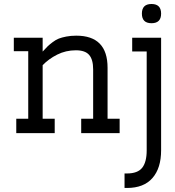

<svg xmlns="http://www.w3.org/2000/svg" viewBox="-20 -663 871 956"><path d="M734.4 -547.4Q686.5 -547.4 686.5 -595.2Q686.5 -643.1 734.4 -643.1Q782.2 -643.1 782.2 -595.2Q782.2 -547.4 734.4 -547.4ZM612.3 200.7Q665.5 200.7 688 172.4Q710.4 144 710.4 85.4V-406.7H638.2V-475.1H782.2V85.4Q782.2 174.3 739 223.6Q695.8 272.9 612.3 272.9H600.1V200.7ZM357.9 -412.6Q307.6 -412.6 264.9 -391.1Q222.2 -369.6 192.4 -338.4V-71.8H252.4V0H61V-71.8H120.6V-408.2H48.8V-475.1H192.4V-406.2Q208.5 -423.8 217.3 -432.4Q226.1 -440.9 242.2 -453.1Q258.3 -465.3 272.9 -470.9Q287.6 -476.6 310.1 -481Q332.5 -485.4 359.9 -485.4Q515.6 -485.4 515.6 -325.7V-71.8H575.7V0H384.3V-71.8H443.8V-317.4Q443.8 -366.7 423.8 -389.6Q403.8 -412.6 357.9 -412.6Z"/></svg>

Font: Eligible
Style: Regular
Weight: 500
Version: Version 1.1